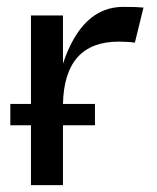

<svg xmlns="http://www.w3.org/2000/svg" viewBox="-20 -535 457 558"><path d="M10 -171H70V3H163V-171H256V-233H163Q167 -414 325 -414Q352 -414 372 -411L397 -513Q378 -515 340 -515H338Q218 -515 163 -350V-490H70V-233H10Z"/></svg>

Font: Sawarabi Gothic
Style: Regular
Weight: 400
Designer: mshio (mshio@users.sourceforge.jp)
Version: Version 20141215